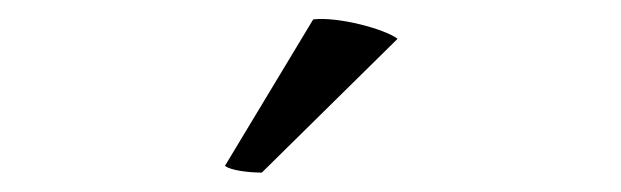

<svg xmlns="http://www.w3.org/2000/svg" viewBox="-20 -743 640 198"><path d="M390 -703C377 -713 329 -726 303 -723L212 -572C218 -567 238 -565 250 -565Z"/></svg>

Font: Arima Koshi Medium
Style: Regular
Weight: 500
Designer: Joana Correia and Natanael Gama
Foundry: NDISCOVER
Version: Version 1.019;PS 001.019;hotconv 1.0.88;makeotf.lib2.5.64775